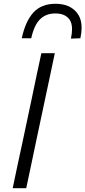

<svg xmlns="http://www.w3.org/2000/svg" viewBox="-20 -994 451 1014"><path d="M47 0Q59.5 -60 71.2 -115.2Q83 -170.5 97.5 -237L147.5 -472.5Q161.5 -540.5 173.5 -597Q185.5 -653.5 198.5 -713H269.5Q257 -653.5 245 -597Q233 -540.5 218.5 -472.5L168.5 -237Q154.5 -170.5 143 -115.5Q131 -60 118.5 0ZM354.5 -790Q360.5 -818 360.5 -839.5Q360.5 -873.5 346 -892.5Q322.5 -923 272.5 -923Q222.5 -923 191.2 -892Q160 -861 145 -792H95Q114 -881 156 -927.5Q198 -974 273.5 -974Q348 -974 386 -927Q411 -896 411 -846.5Q411 -821.5 404.5 -792Z"/></svg>

Font: Heraclito Light
Style: Italic
Weight: 300
Italic angle: -12°
Designer: Kostas Bartsokas (font) & Cristiano Sobral (main changes)
Foundry: Kostas Bartsokas (font) & Cristiano Sobral (main changes)
Version: Version 1.00;July 8, 2020;FontCreator 13.0.0.2655 64-bit